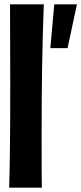

<svg xmlns="http://www.w3.org/2000/svg" viewBox="-20 -861 373 881"><path d="M26 -841C26 -717 27 -661 27 -480C27 -273 26 -117 22 0H172C171 -48 171 -74 171 -255C171 -468 174 -657 181 -841ZM211 -640H290L333 -841H229Z"/></svg>

Font: Ranchers
Style: Regular
Weight: 400
Designer: Pablo Impallari, Brenda Gallo
Foundry: Pablo Impallari, Brenda Gallo
Version: Version 1.000